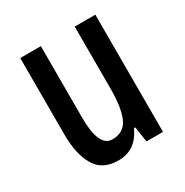

<svg xmlns="http://www.w3.org/2000/svg" viewBox="-133 -648 738 766"><g transform="rotate(-30 235.5 -265.0)"><path d="M408 -540V0H332L321 -71H315Q279 10 198 10Q125 10 93.5 -43.5Q62 -97 62 -188V-540H157V-210Q157 -75 219 -75Q272 -75 292.5 -120Q313 -165 313 -256V-540Z"/></g></svg>

Font: Noto Sans Kannada ExtraCondensed Medium
Style: Regular
Weight: 500
Width: 2
Designer: Jelle Bosma - Monotype Design Team
Foundry: Monotype Imaging Inc.
Version: Version 2.005; ttfautohint (v1.8.4.7-5d5b)